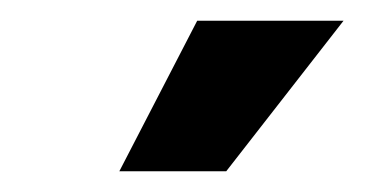

<svg xmlns="http://www.w3.org/2000/svg" viewBox="-20 -764 356 185"><path d="M95 -599 170 -744H311L198 -599Z"/></svg>

Font: Murecho Thin
Style: Bold
Weight: 700
Version: Version 1.010